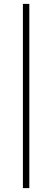

<svg xmlns="http://www.w3.org/2000/svg" viewBox="-20 -830 269 989"><path d="M98 139V-810H131V139Z"/></svg>

Font: Tomorrow ExtraLight
Style: Regular
Weight: 275
Designer: Tony de Marco, Monica Rizzolli
Foundry: Just in Type
Version: Version 2.002